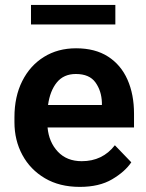

<svg xmlns="http://www.w3.org/2000/svg" viewBox="-20 -729 578 759"><path d="M295.4 9.8Q215.3 9.8 157.5 -24.4Q99.6 -58.6 68.4 -116.5Q37.1 -174.3 37.1 -246.1V-265.6Q37.1 -347.2 67.9 -408.4Q98.6 -469.7 153.6 -503.9Q208.5 -538.1 280.8 -538.1Q356 -538.1 407 -505.4Q458 -472.7 483.9 -414.3Q509.8 -356 509.8 -279.3V-225.1H168Q173.3 -167 208.7 -129.4Q244.1 -91.8 303.2 -91.8Q385.3 -91.8 434.1 -154.8L499 -87.4Q474.1 -50.3 423.3 -20.3Q372.6 9.8 295.4 9.8ZM279.8 -436.5Q231.9 -436.5 204.8 -403.3Q177.7 -370.1 169.9 -314H382.8V-323.7Q381.3 -369.6 357.4 -403.1Q333.5 -436.5 279.8 -436.5ZM436 -709.5V-632.3H102.5V-709.5Z"/></svg>

Font: Vazirmatn RD UI FD SemiBold
Style: Regular
Weight: 600
Designer: Saber Rastikerdar
Foundry: Saber Rastikerdar
Version: Version 33.003